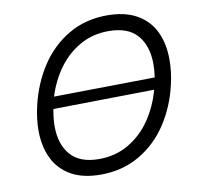

<svg xmlns="http://www.w3.org/2000/svg" viewBox="-79 -782 903 875"><g transform="rotate(-10 372.5 -345.0)"><path d="M73.2 -238.3Q73.2 -291.5 87.4 -352.1Q110.4 -449.7 161.9 -528.6Q213.4 -607.4 292.2 -653.8Q371.1 -700.2 471.2 -700.2Q554.7 -700.2 609.9 -668.5Q665 -636.7 691.2 -581.1Q717.3 -525.4 717.3 -452.1Q717.3 -396 703.6 -337.9Q681.2 -240.2 629.6 -161.6Q578.1 -83 498.8 -36.6Q419.4 9.8 318.4 9.8Q235.8 9.8 180.9 -21.7Q126 -53.2 99.6 -109.1Q73.2 -165 73.2 -238.3ZM636.7 -383.8Q641.6 -413.6 641.6 -444.8Q641.6 -528.8 598.9 -578.6Q556.2 -628.4 465.3 -628.4Q391.6 -628.4 332.3 -594.5Q272.9 -560.5 232.2 -503.9Q191.4 -447.3 169.9 -377.4ZM624.5 -329.1 157.2 -322.3Q148.9 -279.8 148.9 -243.2Q148.9 -160.2 191.7 -110.8Q234.4 -61.5 323.2 -61.5Q400.4 -61.5 461.7 -97.9Q522.9 -134.3 563.7 -194.8Q604.5 -255.4 624.5 -329.1Z"/></g></svg>

Font: Acari Sans
Style: Italic
Weight: 400
Italic angle: -13°
Designer: Alfredo Marco Pradil and Stefan Peev
Foundry: Hanken Design Co.
Version: Version 1.045;January 11, 2019;FontCreator 11.5.0.2425 64-bi